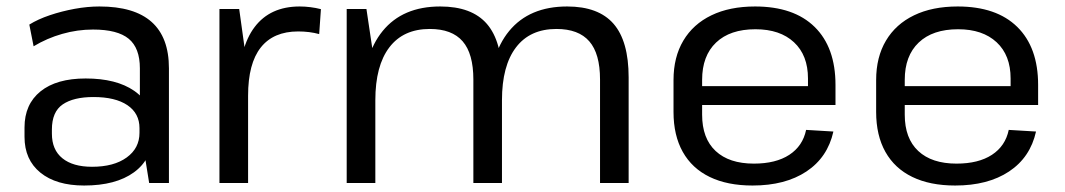

<svg xmlns="http://www.w3.org/2000/svg" viewBox="-20 -568 3307 596"><path d="M414.2 -179.2V-355.9Q414.2 -419 379.6 -447.6Q344.9 -476.3 268.8 -476.3Q220.2 -476.3 173.1 -462.8Q125.9 -449.4 84.3 -424.3L71 -491.7Q97.9 -508.4 134.7 -520.8Q171.5 -533.2 211.7 -540.6Q251.9 -547.9 288.6 -547.9Q396.7 -547.9 450.5 -500Q504.4 -452.1 504.4 -355.9V0H443ZM241.2 7.9Q154.7 7.9 105.4 -32.1Q56.1 -72.2 56.1 -143.2V-172.3Q56.1 -244.3 105.8 -284.4Q155.5 -324.4 245.9 -324.4Q341.1 -324.4 396.5 -286.1Q452 -247.9 452 -176.8V-145.9Q452 -73.8 395.7 -33Q339.4 7.9 241.2 7.9ZM265.7 -50.3Q333.4 -50.3 373.2 -79.1Q413 -107.9 413 -155.7V-170.2Q413 -216.1 375.5 -241.5Q337.9 -266.8 270.2 -266.8Q208.2 -266.8 174.7 -243.9Q141.1 -221 141.1 -165.8V-153Q141.1 -102.9 173.8 -76.6Q206.4 -50.3 265.7 -50.3Z M661.2 -540H722.5L750.1 -341.6V0H661.2ZM722.1 -297Q722.1 -420.5 770.5 -484.2Q818.8 -547.9 910.3 -547.9Q926.4 -547.9 943.2 -545.8Q959.9 -543.8 976.2 -539.6L970.8 -462.2Q940.8 -470.4 905.6 -470.4Q828.9 -470.4 789.5 -420.6Q750.1 -370.8 750.1 -270.7Z M1842.6 -321.2Q1842.6 -401.4 1809.3 -439.7Q1776 -478.1 1707.2 -478.1Q1625.3 -478.1 1581.8 -421Q1538.2 -363.9 1538.2 -256.7L1498 -186.7V-253.2Q1498 -396 1560.6 -471.9Q1623.3 -547.9 1740.5 -547.9Q1837.8 -547.9 1884.6 -494.1Q1931.4 -440.3 1931.4 -327.7V0H1842.6ZM1056.2 -540H1117.5L1145.1 -354.9V0H1056.2ZM1449.4 -321.2Q1449.4 -401.4 1416.2 -439.7Q1383 -478.1 1314 -478.1Q1232.1 -478.1 1188.6 -421Q1145.1 -363.9 1145.1 -256.7L1105.8 -186.7V-253.2Q1105.8 -396 1168 -471.9Q1230.1 -547.9 1346.5 -547.9Q1444.7 -547.9 1491.5 -493.7Q1538.2 -439.5 1538.2 -327.7V0H1449.4Z M2316 7.9Q2237.9 7.9 2183.1 -18.7Q2128.3 -45.2 2099.5 -96.4Q2070.7 -147.6 2070.7 -220.5V-319.5Q2070.7 -390.7 2101.2 -441.9Q2131.6 -493.1 2188.4 -520.5Q2245.1 -547.9 2323.9 -547.9Q2444.1 -547.9 2508.8 -484.4Q2573.5 -420.8 2573.5 -304.5V-242.1H2142.5V-300.6H2502.2L2488.1 -277.6V-324.4Q2488.1 -396.4 2444.7 -436.8Q2401.3 -477.2 2325.1 -477.2Q2246.1 -477.2 2202.8 -435.9Q2159.5 -394.7 2159.5 -320.1V-211.9Q2159.5 -138.4 2201.5 -99.2Q2243.5 -60.1 2320.1 -60.1Q2388.3 -60.1 2430.1 -87.4Q2471.9 -114.7 2482.3 -164.8L2567 -159.7Q2549.1 -79.3 2483.3 -35.7Q2417.6 7.9 2316 7.9Z M2945 7.9Q2866.9 7.9 2812.1 -18.7Q2757.3 -45.2 2728.5 -96.4Q2699.7 -147.6 2699.7 -220.5V-319.5Q2699.7 -390.7 2730.2 -441.9Q2760.6 -493.1 2817.4 -520.5Q2874.1 -547.9 2952.9 -547.9Q3073.1 -547.9 3137.8 -484.4Q3202.5 -420.8 3202.5 -304.5V-242.1H2771.5V-300.6H3131.2L3117.1 -277.6V-324.4Q3117.1 -396.4 3073.7 -436.8Q3030.3 -477.2 2954.1 -477.2Q2875.1 -477.2 2831.8 -435.9Q2788.5 -394.7 2788.5 -320.1V-211.9Q2788.5 -138.4 2830.5 -99.2Q2872.5 -60.1 2949.1 -60.1Q3017.3 -60.1 3059.1 -87.4Q3100.9 -114.7 3111.3 -164.8L3196 -159.7Q3178.1 -79.3 3112.3 -35.7Q3046.6 7.9 2945 7.9Z"/></svg>

Font: Pathway Extreme 8pt Thin
Style: Regular
Weight: 100
Version: Version 1.001;gftools[0.9.26]